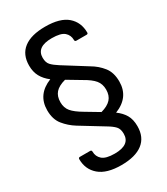

<svg xmlns="http://www.w3.org/2000/svg" viewBox="-199 -776 851 981"><g transform="rotate(-30 226.5 -286.0)"><path d="M219 118Q133 118 90 81Q47 44 47 -16Q47 -25 56 -25H116Q125 -25 125 -16Q125 13 146 31.5Q167 50 219 50Q309 50 309 -15Q309 -44 295 -59Q281 -74 254 -90L120 -172Q83 -195 56.5 -228Q30 -261 30 -314Q30 -407 123 -444Q94 -466 79 -493.5Q64 -521 64 -558Q64 -623 107.5 -656.5Q151 -690 234 -690Q322 -690 364 -653.5Q406 -617 406 -556Q406 -548 397 -548H337Q328 -548 328 -557Q328 -586 307.5 -604Q287 -622 234 -622Q144 -622 144 -558Q144 -530 158 -515Q172 -500 199 -483L333 -399Q371 -377 397 -344Q423 -311 423 -258Q423 -165 329 -128Q358 -107 373.5 -80.5Q389 -54 389 -14Q389 51 345.5 84.5Q302 118 219 118ZM189 -214 266 -168Q306 -179 325 -200Q344 -221 344 -256Q344 -289 325.5 -311.5Q307 -334 264 -358L187 -404Q146 -393 127.5 -372Q109 -351 109 -316Q109 -283 127.5 -261Q146 -239 189 -214Z"/></g></svg>

Font: Sofia Sans Semi Condensed
Style: Regular
Weight: 400
Designer: Botio Nikoltchev, Ani Petrova
Foundry: lettersoup
Version: Version 4.100; ttfautohint (v1.8.4.7-5d5b)